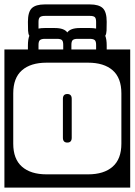

<svg xmlns="http://www.w3.org/2000/svg" viewBox="-40 -830 610 870"><path d="M443.5 -624Q443.5 -619 443.5 -614.5Q443.5 -610 443.5 -606H550V20H-20V-606H86.5Q86.5 -610 86.5 -614.5Q86.5 -619 86.5 -624Q86.5 -651.5 93 -668Q88 -675.5 87.2 -691Q86.5 -706.5 86.5 -731Q86.5 -776 104.2 -793Q122 -810 162.5 -810H367.5Q408 -810 425.8 -793Q443.5 -776 443.5 -731Q443.5 -706.5 442.8 -691Q442 -675.5 437 -668Q443.5 -651.5 443.5 -624ZM208.5 -703Q250.5 -703 265 -683Q279.5 -703 321.5 -703H367.5Q383.5 -703 395.5 -700.5V-731Q395.5 -747 389.5 -752.5Q383.5 -758 367.5 -758H163.5Q148 -758 141.2 -752.5Q134.5 -747 134.5 -731V-700.5Q146.5 -703 162.5 -703ZM134.5 -627V-606H246.5V-627Q246.5 -643 240.5 -648.5Q234.5 -654 218.5 -654H163.5Q148 -654 141.2 -648.5Q134.5 -643 134.5 -627ZM283.5 -627V-606H395.5V-627Q395.5 -643 389 -648.5Q382.5 -654 366.5 -654H311.5Q296 -654 289.8 -648.5Q283.5 -643 283.5 -627ZM171 -546Q99 -546 59.5 -511.5Q20 -477 20 -407V-179Q20 -109.5 59.5 -74.8Q99 -40 171 -40H359Q431 -40 470.5 -74.8Q510 -109.5 510 -179V-407Q510 -477 470.5 -511.5Q431 -546 359 -546ZM285 -206Q285 -184 265 -184Q245 -184 245 -206V-382Q245 -404 265 -404Q285 -404 285 -382Z"/></svg>

Font: Honk Rounded
Style: Regular
Weight: 400
Designer: Noopur Datye & Yesha Goshar
Foundry: Ek Type
Version: Version 1.000